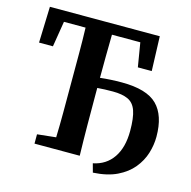

<svg xmlns="http://www.w3.org/2000/svg" viewBox="-106 -768 928 935"><g transform="rotate(15 357.5 -300.0)"><path d="M26 -481 32 -663H586L592 -489H522L502 -610H359Q358 -555 357.5 -500.5Q357 -446 357 -392Q410 -398 466 -398Q592 -398 644.5 -345.5Q697 -293 697 -186Q697 -144 684 -102Q671 -60 641.5 -24Q612 12 563.5 35.5Q515 59 443 63L431 19Q496 6 531 -45.5Q566 -97 566 -180Q566 -246 553.5 -281.5Q541 -317 512 -330.5Q483 -344 435 -344Q392 -344 357 -341V-310Q357 -233 357.5 -155Q358 -77 360 0H132V-47L226 -57Q228 -119 228 -182.5Q228 -246 228 -310V-353Q228 -417 228 -481.5Q228 -546 226 -610H117L96 -481Z"/></g></svg>

Font: Source Serif Pro Semibold
Style: Regular
Weight: 600
Designer: Frank Grießhammer
Foundry: Adobe Systems Incorporated
Version: Version 3.000;hotconv 1.0.109;makeotfexe 2.5.65596